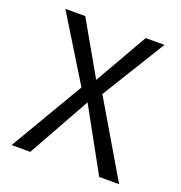

<svg xmlns="http://www.w3.org/2000/svg" viewBox="-125 -795 850 903"><g transform="rotate(20 300.0 -344.0)"><path d="M49.5 -688.5H149L300 -424L451.5 -688.5H545.5L350 -371.5L569 0H469.5L298 -311L124.5 0H31L247 -367Z"/></g></svg>

Font: Fast_Mono
Style: Regular
Weight: 400
Monospace: yes
Designer: Carrois Corporate, Edenspiekermann AG, Nikita Prokopov
Foundry: Carrois Corporate, Edenspiekermann AG, Nikita Prokopov
Version: Version 5.002